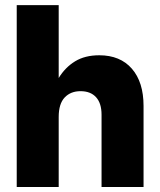

<svg xmlns="http://www.w3.org/2000/svg" viewBox="-20 -748 641 768"><path d="M214.8 -280.3V0H46.9V-727.5H214.8V-436Q240.7 -478.5 280.3 -502.7Q319.8 -526.9 377 -526.9Q460.9 -526.9 507.6 -473.1Q554.2 -419.4 554.2 -324.2V0H386.2V-289.1Q386.2 -335 364.3 -359.1Q342.3 -383.3 302.2 -383.3Q262.7 -383.3 238.8 -358.2Q214.8 -333 214.8 -280.3Z"/></svg>

Font: Inter Display ExtraBold
Style: Regular
Weight: 800
Designer: Rasmus Andersson
Foundry: rsms
Version: Version 4.000;git-a52131595